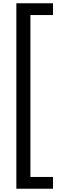

<svg xmlns="http://www.w3.org/2000/svg" viewBox="-20 -793 384 1174"><path d="M304 361H80V-773H304V-701H166V289H304Z"/></svg>

Font: telugu115
Style: Regular
Weight: 400
Designer: Jelle Bosma - Monotype Design Team
Foundry: Monotype Imaging Inc.
Version: Version 2.003